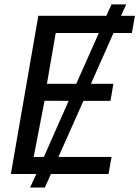

<svg xmlns="http://www.w3.org/2000/svg" viewBox="-20 -782 626 863"><path d="M467.8 0H209L181.6 61H115.2L143.1 0H28.8L152.3 -710.9H458L481.4 -762.2H547.4L523.9 -710.9H586.4L572.8 -633.8H490.2L388.7 -405.3H489.7L476.6 -328.6H355L242.7 -76.7H481.4ZM190.9 -405.3H322.8L424.3 -633.8H230.5ZM131.3 -76.2 177.2 -76.7 288.6 -328.6 180.2 -329.1Z"/></svg>

Font: Roboto
Style: Italic
Weight: 400
Italic angle: -12°
Designer: Google
Version: Version 2.134; 2016; ttfautohint (v1.6)